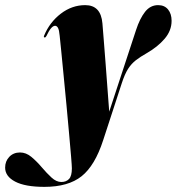

<svg xmlns="http://www.w3.org/2000/svg" viewBox="-156 -478 688 748"><path d="M374 -361Q388.5 -405.5 409 -431.8Q429.5 -458 460 -458Q485 -458 498.8 -441Q512.5 -424 512.5 -397Q512.5 -358.5 485.2 -326.8Q458 -295 415 -270.5Q391 -257 373.5 -243.5Q356 -230 343 -209.8Q330 -189.5 318.5 -154L246 68Q214 167 162 208.5Q110 250 17 250Q-58 250 -97 229.5Q-136 209 -136 175Q-136 150 -119.8 133Q-103.5 116 -78 116Q-54.5 116 -33.8 133.2Q-13 150.5 6.5 173.5Q26 196.5 44.8 213.8Q63.5 231 83 231Q102 231 113 219.2Q124 207.5 124 178Q124 169 121 132.5Q118 96 113.2 43.2Q108.5 -9.5 103 -68.2Q97.5 -127 92 -182.5Q86.5 -238 82.5 -279.8Q78.5 -321.5 76.5 -338.5Q74.5 -361 70 -369.2Q65.5 -377.5 58.5 -377.5Q43.5 -377.5 25 -338Q21.5 -331.5 18 -332Q13 -333 16 -339.5Q37.5 -391.5 81 -424.8Q124.5 -458 176 -458Q237 -458 243 -387Q244.5 -368 248 -325Q251.5 -282 255.5 -229.2Q259.5 -176.5 263.2 -126.5Q267 -76.5 269.5 -43Z"/></svg>

Font: Fraunces 144pt S000 Black
Style: Italic
Weight: 900
Italic angle: -16°
Version: Version 1.000; ttfautohint (v1.8.3)